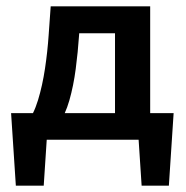

<svg xmlns="http://www.w3.org/2000/svg" viewBox="-20 -441 587 606"><path d="M63 -50Q86 -79 100 -125Q114 -171 122 -224.5Q130 -278 133.5 -329.5Q137 -381 140 -421H236Q233 -381 229.5 -329Q226 -277 219 -223.5Q212 -170 199 -124.5Q186 -79 165 -50ZM30 145 15 -84H133L118 145ZM65 0 45 -84H528L478 0ZM427 145 412 -84H528L513 145ZM343 0V-421H454V0ZM198 -336V-421H394V-336Z"/></svg>

Font: Ysabeau
Style: Bold
Weight: 700
Designer: Christian Thalmann (Catharsis Fonts)
Version: Version 2.000;gftools[0.9.27.dev2+g8671c4b]